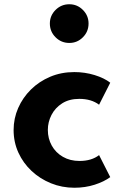

<svg xmlns="http://www.w3.org/2000/svg" viewBox="-20 -867 572 903"><path d="M330 16Q380.5 16 425 1.8Q469.5 -12.5 498.5 -34L446 -137.5Q410.5 -110 354 -110Q309.5 -110 275.8 -129.5Q242 -149 223.5 -182.2Q205 -215.5 205 -256Q205 -293 222.2 -326.5Q239.5 -360 272.5 -381Q305.5 -402 353 -402Q409.5 -402 446 -374.5L498.5 -478Q470.5 -500 424.8 -514Q379 -528 329.5 -528Q268 -528 216 -506Q164 -484 125.5 -446Q87 -408 65.5 -359Q44 -310 44 -255.5Q44 -198.5 66.5 -149.2Q89 -100 128.5 -63Q168 -26 219.8 -5Q271.5 16 330 16ZM306 -665Q343.5 -665 370 -691.8Q396.5 -718.5 396.5 -756.5Q396.5 -793.5 370 -820.2Q343.5 -847 306 -847Q268 -847 241.2 -820.2Q214.5 -793.5 214.5 -756.5Q214.5 -718.5 241.2 -691.8Q268 -665 306 -665Z"/></svg>

Font: Spartan
Style: Bold
Weight: 700
Designer: Matt Bailey, Mirko Velimirovic
Foundry: Matt Bailey
Version: Version 1.003; ttfautohint (v1.8.3)